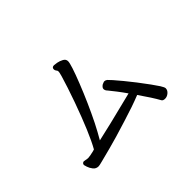

<svg xmlns="http://www.w3.org/2000/svg" viewBox="-116 -952 1231 1231"><g transform="rotate(-45 500.0 -336.5)"><path d="M851 -56Q851 -38 835 -24.5Q819 -11 801 -11Q783 -11 777 -21Q749 -72 691 -155Q619 -126 514 -94L406 -61Q327 -38 231 -14Q201 -6 193 -6Q170 -6 156.5 -23.5Q143 -41 137.5 -58.5Q132 -76 132 -78Q132 -89 141 -94Q146 -98 162 -94Q168 -93 171.5 -92Q175 -91 183 -91Q197 -91 235 -100Q246 -103 248 -104Q300 -196 375 -405Q413 -512 433 -581Q441 -610 441 -616Q441 -622 440 -625Q437 -630 433 -635.5Q429 -641 429 -649Q429 -667 449 -667Q456 -667 475 -663.5Q494 -660 512.5 -650Q531 -640 531 -621Q531 -593 482 -469Q431 -340 371 -219Q343 -164 316 -118Q378 -132 441 -147L659 -201Q637 -233 614.5 -262Q592 -291 578 -308Q565 -321 565 -334Q565 -347 583 -359L593 -363Q599 -366 604 -366Q614 -366 623 -359Q629 -354 648 -332.5Q667 -311 693 -279.5Q719 -248 746 -213Q811 -128 836 -89Q851 -65 851 -56Z"/></g></svg>

Font: Moon Stars Kai
Style: Bold
Weight: 700
Designer: GuiWonder
Version: Version 1.101